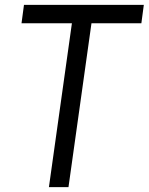

<svg xmlns="http://www.w3.org/2000/svg" viewBox="-20 -765 608 785"><path d="M180 0H260L354 -670H558L568 -745H78L68 -670H274Z"/></svg>

Font: Mluvka
Style: Italic
Weight: 400
Italic angle: -8°
Designer: Modified by Jiří Krblich, Original typeface by Gumpita Rahayu
Foundry: Gumpita Rahayu & Jiří Krblich
Version: Version 2.000;Glyphs 3.1.1 (3134)